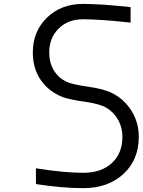

<svg xmlns="http://www.w3.org/2000/svg" viewBox="-20 -947 726 977"><path d="M403.6 10.4Q296.9 10.4 162.8 -10.4V-90.5Q307.3 -67.7 403.6 -67.7Q495.4 -67.7 549.2 -117.2Q602.9 -166.7 602.9 -250.7Q602.9 -298.2 581.1 -337.2Q559.2 -376.3 520.8 -399.1Q487 -418.6 411.5 -429.4Q335.9 -440.1 302.7 -451.8Q231.8 -477.9 189.5 -536.8Q147.1 -595.7 147.1 -680.3Q147.1 -787.1 218.8 -857.1Q290.4 -927.1 403.6 -927.1Q491.5 -927.1 644.5 -910.8V-832Q486.3 -849 403.6 -849Q324.9 -849 277.7 -801.1Q230.5 -753.3 230.5 -680.3Q230.5 -628.9 252.9 -590.8Q275.4 -552.7 313.8 -533.2Q343.8 -517.6 427.7 -505.9Q511.7 -494.1 553.4 -472Q613.9 -440.1 650.1 -381.5Q686.2 -322.9 686.2 -250.7Q686.2 -134.1 608.1 -61.8Q529.9 10.4 403.6 10.4Z"/></svg>

Font: Monoid
Style: Regular
Weight: 400
Width: 4
Monospace: yes
Designer: Andreas Larsen (@larsenwork)
Version: Version 0.61